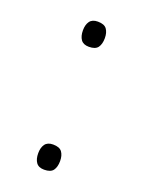

<svg xmlns="http://www.w3.org/2000/svg" viewBox="-96 -586 412 552"><g transform="rotate(20 109.5 -310.5)"><path d="M76 -499Q76 -516 83.5 -526.5Q91 -537 108 -537Q128 -537 135.5 -526.5Q143 -516 143 -499Q143 -481 135.5 -470.5Q128 -460 108 -460Q91 -460 83.5 -470.5Q76 -481 76 -499ZM76 -123Q76 -140 83.5 -150.5Q91 -161 108 -161Q128 -161 135.5 -150.5Q143 -140 143 -123Q143 -105 135.5 -94.5Q128 -84 108 -84Q91 -84 83.5 -94.5Q76 -105 76 -123Z"/></g></svg>

Font: Noto Sans Kannada UI ExtraLight
Style: Regular
Weight: 200
Designer: Jelle Bosma - Monotype Design Team
Foundry: Monotype Imaging Inc.
Version: Version 2.005; ttfautohint (v1.8.4.7-5d5b)